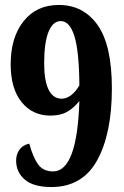

<svg xmlns="http://www.w3.org/2000/svg" viewBox="-20 -744 501 774"><path d="M45 -97Q45 -121 58 -140Q71 -159 98 -165Q113 -110 133.5 -81.5Q154 -53 194 -53Q291 -53 300 -337Q278 -309 251 -293.5Q224 -278 183 -278Q111 -278 67 -332.5Q23 -387 23 -485Q23 -593 75 -658.5Q127 -724 217 -724Q316 -724 373.5 -643Q431 -562 431 -388Q431 -205 371.5 -97.5Q312 10 187 10Q115 10 80 -20Q45 -50 45 -97ZM300 -400Q299 -537 280 -598Q261 -659 225 -659Q193 -659 175.5 -615.5Q158 -572 158 -488Q158 -420 175.5 -383.5Q193 -347 228 -346Q269 -347 300 -400Z"/></svg>

Font: Noto Serif CondExtraBold
Style: Regular
Weight: 800
Width: 3
Designer: Monotype Design Team
Foundry: Monotype Imaging Inc.
Version: Version 1.001